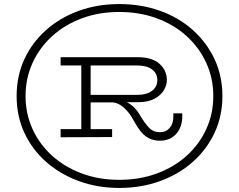

<svg xmlns="http://www.w3.org/2000/svg" viewBox="-20 -720 1179 947"><path d="M568 207Q461 207 368.5 173Q276 139 207 78Q138 17 100 -65.5Q62 -148 62 -246Q62 -345 100 -427.5Q138 -510 207 -571.5Q276 -633 368.5 -666.5Q461 -700 568 -700Q677 -700 770 -666.5Q863 -633 931.5 -571.5Q1000 -510 1038.5 -427.5Q1077 -345 1077 -246Q1077 -148 1038.5 -65.5Q1000 17 931.5 78Q863 139 770 173Q677 207 568 207ZM279 -43V-83H381V-397H279V-438H659Q730 -438 766.5 -405.5Q803 -373 803 -325Q803 -299 787.5 -274Q772 -249 742 -233Q712 -217 665 -216H605Q626 -206 643 -188.5Q660 -171 674 -146Q695 -111 715.5 -89.5Q736 -68 769 -68Q799 -68 817 -89Q835 -110 835 -145V-161H879V-145Q879 -111 865.5 -84Q852 -57 827.5 -41.5Q803 -26 769 -26Q737 -26 713 -39Q689 -52 671.5 -75Q654 -98 639 -126Q624 -154 606.5 -173.5Q589 -193 571 -203.5Q553 -214 535 -215H427V-83H533V-44ZM568 167Q669 167 754 135.5Q839 104 901 48Q963 -8 997.5 -83.5Q1032 -159 1032 -246Q1032 -334 997.5 -409.5Q963 -485 901 -541.5Q839 -598 754 -629.5Q669 -661 568 -661Q468 -661 383.5 -629.5Q299 -598 237 -541.5Q175 -485 140.5 -409.5Q106 -334 106 -246Q106 -159 140.5 -83.5Q175 -8 237 48Q299 104 383.5 135.5Q468 167 568 167ZM427 -252H657Q703 -252 729.5 -272Q756 -292 756 -324Q756 -358 730 -377.5Q704 -397 657 -397H427Z"/></svg>

Font: BioRhyme SemiExpanded Light
Style: Regular
Weight: 300
Width: 6
Designer: Aoife Mooney
Foundry: Aoife Mooney Type
Version: Version 1.600;gftools[0.9.33]